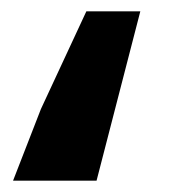

<svg xmlns="http://www.w3.org/2000/svg" viewBox="-20 -318 331 338"><path d="M3 0 52 -126 132 -298H227L150 0Z"/></svg>

Font: Source Sans 3 ExtraBold
Style: Italic
Weight: 800
Italic angle: -11°
Version: Version 3.052;hotconv 1.1.0;makeotfexe 2.6.0